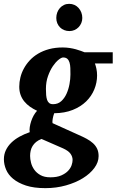

<svg xmlns="http://www.w3.org/2000/svg" viewBox="-51 -746 604 995"><path d="M325.2 83Q325.2 65.9 314.5 50.8Q303.7 35.6 275.9 22.9L164.1 -25.9Q147.5 -19.5 136.2 -10.3Q125 -1 117.9 10.5Q110.8 22 107.9 35.2Q105 48.3 105 62Q105 78.1 109.9 97.4Q114.7 116.7 126.7 133.5Q138.7 150.4 158.9 161.6Q179.2 172.9 210 172.9Q244.1 172.9 266.4 163.1Q288.6 153.3 301.8 139.4Q314.9 125.5 320.1 110.1Q325.2 94.7 325.2 83ZM314 -359.9Q314 -377.4 313.5 -393.6Q313 -409.7 309.3 -421.9Q305.7 -434.1 297.9 -441.2Q290 -448.2 275.9 -448.2Q267.6 -448.2 252.7 -436.5Q237.8 -424.8 223.1 -403.3Q208.5 -381.8 197.8 -351.8Q187 -321.8 187 -285.2Q187 -267.6 188.2 -253.2Q189.5 -238.8 193.1 -228.3Q196.8 -217.8 204.1 -211.9Q211.4 -206.1 224.1 -206.1Q249 -206.1 266.1 -221.4Q283.2 -236.8 293.7 -260Q304.2 -283.2 309.1 -310.1Q314 -336.9 314 -359.9ZM440.9 -417Q445.3 -405.8 448.7 -389.4Q452.1 -373 452.1 -355Q452.1 -317.9 437.7 -282.7Q423.3 -247.6 395.3 -220.2Q367.2 -192.9 325.7 -176.3Q284.2 -159.7 230 -159.2Q224.6 -145 222.2 -130.6Q219.7 -116.2 221.2 -107.9L354 -47.9Q377.9 -37.6 397.5 -27.1Q417 -16.6 430.9 -3.9Q444.8 8.8 452.4 24.9Q460 41 460 63Q460 94.7 438 124.5Q416 154.3 378.4 177.5Q340.8 200.7 290.8 214.8Q240.7 229 184.1 229Q124.5 229 83.7 215.6Q43 202.1 17.3 180.9Q-8.3 159.7 -19.5 132.8Q-30.8 106 -30.8 79.1Q-30.8 53.7 -20.5 32.2Q-10.3 10.7 7.8 -6.8Q25.9 -24.4 50.3 -37.8Q74.7 -51.3 103 -61Q101.1 -72.8 103.3 -87.6Q105.5 -102.5 110.6 -117.9Q115.7 -133.3 123.5 -147.5Q131.3 -161.6 141.1 -171.9Q121.1 -181.2 104.2 -193.1Q87.4 -205.1 75 -220.2Q62.5 -235.4 55.7 -254.4Q48.8 -273.4 48.8 -296.9Q48.8 -320.3 54.7 -344.5Q60.5 -368.7 72.8 -391.1Q85 -413.6 103.3 -433.3Q121.6 -453.1 146.7 -468Q171.9 -482.9 203.6 -491.5Q235.4 -500 273.9 -500Q293 -500 310.3 -497.3Q327.6 -494.6 342.3 -490.5Q356.9 -486.3 368.4 -482.2Q379.9 -478 387.2 -475.1H533.2V-417ZM375.5 -652.8Q375.5 -639.2 370.4 -626.7Q365.2 -614.3 356.2 -605Q347.2 -595.7 335 -590.3Q322.8 -585 308.6 -585Q293.9 -585 281.5 -590.1Q269 -595.2 260 -604.2Q251 -613.3 245.8 -625.7Q240.7 -638.2 240.7 -652.8Q240.7 -668 245.6 -681.2Q250.5 -694.3 259.3 -704.3Q268.1 -714.4 280.3 -720.2Q292.5 -726.1 307.6 -726.1Q322.3 -726.1 334.7 -720.5Q347.2 -714.8 356.2 -704.8Q365.2 -694.8 370.4 -681.4Q375.5 -668 375.5 -652.8Z"/></svg>

Font: Charis SIL Afr
Style: Bold Italic
Weight: 700
Italic angle: -11°
Foundry: SIL International
Version: Version 5.000